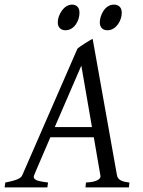

<svg xmlns="http://www.w3.org/2000/svg" viewBox="-37 -811 617 831"><path d="M200 -261 315 -527 361 -261ZM398 -49C398 -27 358 -22 335 -21L333 0H521L523 -21C496 -24 472 -30 469 -54L364 -643C357 -640 309 -611 298 -600L60 -54C55 -43 48 -33 -14 -21L-17 0H168L171 -21C136 -26 109 -29 109 -46C109 -50 110 -52 181 -217H369C369 -212 398 -53 398 -49ZM275 -791C238 -791 213 -745 213 -714C213 -687 233 -680 246 -680C285 -680 307 -722 307 -756C307 -782 291 -791 275 -791ZM456 -791C415 -791 395 -742 395 -714C395 -699 402 -680 428 -680C465 -680 490 -721 490 -756C490 -784 471 -791 456 -791Z"/></svg>

Font: Temporarium
Style: Italic
Weight: 400
Italic angle: -7°
Version: Version 1.1